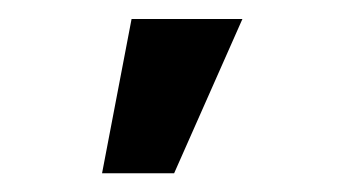

<svg xmlns="http://www.w3.org/2000/svg" viewBox="-20 -776 357 203"><path d="M119.1 -755.9H236.3L164.1 -592.8H87.9Z"/></svg>

Font: Pretendard JP SemiBold
Style: Regular
Weight: 600
Designer: Base glyphs from Inter by Rasmus Andersson; Hangeul glyphs from Noto Sans CJK(Source Han Sans) by Jang Soo-young and Kan
Foundry: Kil Hyung-jin
Version: Version 1.309